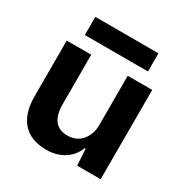

<svg xmlns="http://www.w3.org/2000/svg" viewBox="-167 -853 963 998"><g transform="rotate(30 315.0 -354.0)"><path d="M245 9Q152 9 103 -45Q54 -99 54 -202V-536H201V-241Q201 -110 303 -110Q357 -110 388.5 -147.5Q420 -185 420 -240V-536H567V0H426L420 -98H414Q395 -47 349.5 -19Q304 9 245 9ZM121 -608V-717H500V-608Z"/></g></svg>

Font: Mona Sans
Style: Bold
Weight: 700
Designer: Deni Anggara
Foundry: GitHub
Version: Version 2.000;Glyphs 3.2.3 (3260)